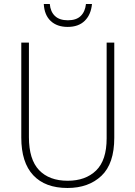

<svg xmlns="http://www.w3.org/2000/svg" viewBox="-20 -926 674 956"><path d="M549 -240Q549 -111 485 -50.5Q421 10 316 10Q205 10 145.5 -53.5Q86 -117 86 -241V-714H124V-243Q124 -132 174.5 -79Q225 -26 317 -26Q406 -26 458.5 -77Q511 -128 511 -237V-714H549ZM438 -906Q433 -853 402 -822.5Q371 -792 317 -792Q264 -792 232.5 -821.5Q201 -851 198 -906H228Q231 -868 253.5 -846.5Q276 -825 318 -825Q360 -825 382 -846.5Q404 -868 408 -906Z"/></svg>

Font: Noto Sans Ethiopic SemiCondensed ExtraLight
Style: Regular
Weight: 200
Width: 4
Designer: Monotype Design Team
Foundry: Monotype Imaging Inc.
Version: Version 2.102; ttfautohint (v1.8.4.7-5d5b)